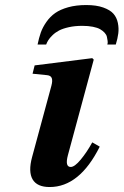

<svg xmlns="http://www.w3.org/2000/svg" viewBox="-20 -734 493 766"><path d="M107.9 -106.9 185.1 -392.1Q190.4 -412.1 186.5 -422.4Q182.6 -432.6 168 -434.1L109.9 -439.9L118.2 -473.1L348.1 -502L354 -496.1L251 -115.2Q238.3 -67.9 262.2 -67.9Q277.8 -67.9 302.2 -97.4Q326.7 -127 348.1 -166L377.9 -148.9Q297.4 12.2 178.2 12.2Q127.9 12.2 110.1 -18.3Q92.3 -48.8 107.9 -106.9ZM441.9 -556.2H408.2Q410.6 -562.5 409.4 -570.6Q408.2 -578.6 406.5 -586.9Q404.8 -595.2 397.5 -603.3Q390.1 -611.3 379.6 -617.4Q369.1 -623.5 350.6 -627.2Q332 -630.9 308.1 -630.9Q278.8 -630.9 254.6 -625.5Q230.5 -620.1 215.6 -612.3Q200.7 -604.5 189.5 -593.5Q178.2 -582.5 172.9 -574Q167.5 -565.4 164.1 -556.2H129.9Q135.3 -583 142.8 -604.2Q150.4 -625.5 165.3 -646.7Q180.2 -668 200.4 -682.1Q220.7 -696.3 252.2 -705.1Q283.7 -713.9 324.2 -713.9Q364.3 -713.9 391.8 -704.1Q419.4 -694.3 432.6 -679.2Q445.8 -664.1 450.2 -642.6Q454.6 -621.1 451.9 -600.3Q449.2 -579.6 441.9 -556.2Z"/></svg>

Font: Linguistics Pro
Style: Bold Italic
Weight: 700
Italic angle: -12°
Designer: Stefan Peev, Context Ltd
Foundry: Stefan Peev, Context Ltd
Version: Version 001.000